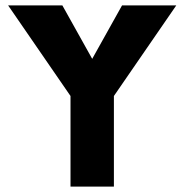

<svg xmlns="http://www.w3.org/2000/svg" viewBox="-20 -688 680 708"><path d="M630 -668 400 -334V0H240V-334L10 -668H210L320 -471L430 -668Z"/></svg>

Font: Madhuban Bold
Style: Regular
Weight: 700
Designer: jaikishan Patel
Foundry: MagicType
Version: Version 1.000